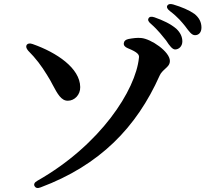

<svg xmlns="http://www.w3.org/2000/svg" viewBox="-20 -872 1040 955"><path d="M806 -671C824 -643 838 -626 851 -626C870 -626 887 -642 887 -666C887 -689 877 -710 857 -729C829 -753 791 -771 748 -786C733 -791 723 -789 719 -781C714 -773 718 -764 730 -754C769 -720 789 -691 806 -671ZM120 -620C158 -582 186 -545 214 -499C226 -480 235 -464 242 -450C266 -405 285 -370 318 -371C350 -371 380 -400 379 -439C378 -533 262 -611 142 -653C128 -658 118 -656 113 -649C108 -642 110 -632 120 -620ZM152 54C157 63 167 66 182 60C476 -50 659 -238 774 -496C780 -510 792 -521 804 -532C814 -541 825 -551 825 -569C825 -615 731 -679 682 -683C663 -685 640 -682 619 -678C605 -675 597 -668 596 -658C594 -647 601 -638 616 -632C665 -612 674 -600 671 -584C655 -425 481 -152 166 27C151 35 147 45 152 54ZM825 -817C867 -785 885 -761 900 -743C921 -715 933 -697 950 -697C969 -697 982 -711 982 -735C982 -761 971 -784 947 -803C920 -822 884 -837 841 -850C826 -854 817 -852 812 -844C808 -836 812 -827 825 -817Z"/></svg>

Font: 寒蝉锦书宋Pro Soft
Style: Regular
Weight: 700
Designer: 寒蝉锦书宋{Warren} 思源宋体{Ryoko NISHIZUKA 西塚涼子 (kana & ideographs); Frank Grießhammer (Latin, Greek & Cyrillic); Wenlong ZHANG 
Foundry: Adobe & ChillType
Version: Version 2.000;Glyphs 3.1.1 (3135)